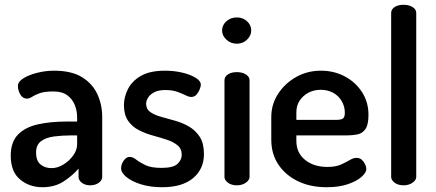

<svg xmlns="http://www.w3.org/2000/svg" viewBox="-20 -776 1826 804"><path d="M158 8Q103 8 64 -24.5Q25 -57 25 -124Q25 -181 55 -212Q85 -243 137.5 -255Q190 -267 259 -267H303V-285Q303 -311 293.5 -335.5Q284 -360 262.5 -376.5Q241 -393 204 -393Q167 -393 147 -386Q127 -379 115 -371Q103 -363 93 -363Q75 -363 65 -380.5Q55 -398 55 -416Q55 -434 78.5 -448.5Q102 -463 137 -471.5Q172 -480 206 -480Q280 -480 324 -452.5Q368 -425 388 -381Q408 -337 408 -286V-35Q408 -21 393.5 -10.5Q379 0 357 0Q337 0 323 -10.5Q309 -21 309 -35V-70Q283 -40 246 -16Q209 8 158 8ZM196 -72Q221 -72 245.5 -87Q270 -102 286.5 -125Q303 -148 303 -172V-209H278Q240 -209 206 -204.5Q172 -200 151.5 -184.5Q131 -169 131 -137Q131 -103 149.5 -87.5Q168 -72 196 -72Z M659 8Q610 8 571 -4Q532 -16 509.5 -34.5Q487 -53 487 -72Q487 -81 491.5 -92Q496 -103 504.5 -111Q513 -119 523 -119Q536 -119 550.5 -107.5Q565 -96 589 -84.5Q613 -73 656 -73Q706 -73 723.5 -90Q741 -107 741 -127Q741 -153 723.5 -167.5Q706 -182 678.5 -191Q651 -200 620 -208.5Q589 -217 561.5 -231Q534 -245 516.5 -270Q499 -295 499 -336Q499 -370 516 -403.5Q533 -437 570.5 -458.5Q608 -480 671 -480Q709 -480 743 -472Q777 -464 799 -450.5Q821 -437 821 -421Q821 -414 816 -401.5Q811 -389 802.5 -379.5Q794 -370 781 -370Q771 -370 756 -377.5Q741 -385 721 -392Q701 -399 672 -399Q643 -399 625.5 -389.5Q608 -380 600 -367Q592 -354 592 -341Q592 -319 609 -307Q626 -295 654 -287Q682 -279 713 -270.5Q744 -262 771.5 -246Q799 -230 816.5 -203Q834 -176 834 -131Q834 -68 788.5 -30Q743 8 659 8Z M972 0Q949 0 934.5 -11Q920 -22 920 -35V-440Q920 -455 934.5 -464.5Q949 -474 972 -474Q994 -474 1009.5 -464.5Q1025 -455 1025 -440V-35Q1025 -22 1009.5 -11Q994 0 972 0ZM972 -593Q946 -593 928 -610Q910 -627 910 -648Q910 -671 928 -687Q946 -703 972 -703Q997 -703 1014.5 -687Q1032 -671 1032 -648Q1032 -627 1014.5 -610Q997 -593 972 -593Z M1348 8Q1280 8 1228 -17Q1176 -42 1146 -86.5Q1116 -131 1116 -191V-286Q1116 -339 1144.5 -383Q1173 -427 1220 -453.5Q1267 -480 1324 -480Q1378 -480 1423 -456.5Q1468 -433 1495.5 -391Q1523 -349 1523 -295Q1523 -253 1510 -235Q1497 -217 1476 -213Q1455 -209 1432 -209H1221V-186Q1221 -136 1257.5 -106.5Q1294 -77 1351 -77Q1386 -77 1408 -87Q1430 -97 1445 -106Q1460 -115 1473 -115Q1486 -115 1495 -107Q1504 -99 1509 -88Q1514 -77 1514 -68Q1514 -53 1493.5 -35Q1473 -17 1436 -4.5Q1399 8 1348 8ZM1221 -274H1387Q1409 -274 1416.5 -280Q1424 -286 1424 -304Q1424 -330 1411 -352.5Q1398 -375 1375 -387.5Q1352 -400 1323 -400Q1295 -400 1272 -388Q1249 -376 1235 -355Q1221 -334 1221 -306Z M1670 0Q1647 0 1632.5 -11Q1618 -22 1618 -35V-722Q1618 -737 1632.5 -746.5Q1647 -756 1670 -756Q1692 -756 1707.5 -746.5Q1723 -737 1723 -722V-35Q1723 -22 1707.5 -11Q1692 0 1670 0Z"/></svg>

Font: Dosis ExtraLight SemiBold
Style: Regular
Weight: 600
Version: Version 3.001; ttfautohint (v1.8.2)